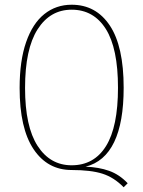

<svg xmlns="http://www.w3.org/2000/svg" viewBox="-20 -711 605 812"><path d="M520 64 503 81Q462 39 413 23.5Q364 8 283 8Q181 8 122 -80Q63 -168 63 -339Q63 -454 90.5 -533Q118 -612 167.5 -651.5Q217 -691 283 -691Q386 -691 444.5 -603Q503 -515 503 -340Q503 -47 342 -6Q398 -4 441.5 11.5Q485 27 520 64ZM283 -12Q378 -12 428.5 -93.5Q479 -175 479 -340Q479 -507 427.5 -588.5Q376 -670 283 -670Q192 -670 139 -587Q86 -504 86 -339Q86 -176 139 -94Q192 -12 283 -12Z"/></svg>

Font: Fira Sans Extra Condensed Thin
Style: Regular
Weight: 250
Width: 1
Designer: Carrois Corporate & Edenspiekermann AG
Foundry: Carrois Corporate GbR & Edenspiekermann AG
Version: Version 4.203